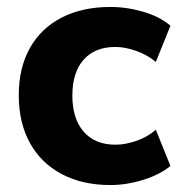

<svg xmlns="http://www.w3.org/2000/svg" viewBox="-20 -521 518 552"><path d="M297 11Q217 11 157.5 -20.5Q98 -52 66 -110Q34 -168 34 -247Q34 -326 66 -383Q98 -440 157.5 -470.5Q217 -501 297 -501Q345 -501 392.5 -487Q440 -473 470 -447L428 -343Q404 -363 372 -374.5Q340 -386 312 -386Q253 -386 220.5 -349.5Q188 -313 188 -246Q188 -180 220.5 -142.5Q253 -105 312 -105Q340 -105 372 -116Q404 -127 428 -148L470 -44Q440 -19 392 -4Q344 11 297 11Z"/></svg>

Font: Nunito Sans 12pt ExtraLight ExtraBold
Style: Regular
Weight: 800
Version: Version 3.101;gftools[0.9.27]